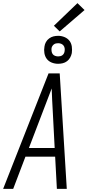

<svg xmlns="http://www.w3.org/2000/svg" viewBox="-29 -1202 558 1222"><path d="M-9 0 280 -735H351L396 0H333L322 -205H133L55 0ZM319 -260 307 -490Q305 -527 303 -564.5Q301 -602 300 -639Q286 -602 271.5 -564.5Q257 -527 243 -490L155 -260ZM341 -796Q319 -796 299.5 -804Q280 -812 268.5 -827.5Q257 -843 253.5 -864Q250 -885 254 -906Q256 -921 263.5 -934.5Q271 -948 284 -957.5Q297 -967 311.5 -970.5Q326 -974 341 -974Q362 -974 381.5 -966Q401 -958 413 -942.5Q425 -927 428 -906Q431 -885 428 -864Q425 -849 417.5 -835.5Q410 -822 397.5 -812.5Q385 -803 370 -799.5Q355 -796 341 -796ZM341 -843Q347 -843 354.5 -844.5Q362 -846 368 -850.5Q374 -855 377.5 -861.5Q381 -868 382 -875Q384 -885 382.5 -895Q381 -905 375 -912.5Q369 -920 360 -923.5Q351 -927 341 -927Q334 -927 327 -925.5Q320 -924 314 -919.5Q308 -915 304 -908.5Q300 -902 299 -895Q298 -885 299.5 -875Q301 -865 306.5 -857.5Q312 -850 321.5 -846.5Q331 -843 341 -843ZM351 -1002 314 -1038 464 -1182 509 -1138Z"/></svg>

Font: Iosevka SS04 Light Oblique
Style: Regular
Weight: 300
Italic angle: -9°
Monospace: yes
Designer: Belleve Invis
Foundry: Belleve Invis
Version: Version 19.0.0; ttfautohint (v1.8.4)